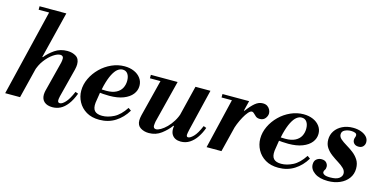

<svg xmlns="http://www.w3.org/2000/svg" viewBox="-73 -1151 3125 1559"><g transform="rotate(15 1490.0 -371.5)"><path d="M15 0 197 -754H327L140 0ZM414 11Q370 11 345.5 -10Q321 -31 321 -70Q321 -80 322.5 -87.5Q324 -95 325 -102L390 -357Q392 -365 393 -375Q394 -385 394 -392Q394 -404 387 -410.5Q380 -417 367 -417Q343 -417 309 -394Q275 -371 243.5 -329.5Q212 -288 196 -232L228 -362H235Q265 -400 310 -431Q355 -462 415 -462Q458 -462 488.5 -442.5Q519 -423 519 -377Q519 -359 513 -333L451 -91Q448 -78 447 -70Q446 -62 446 -57Q446 -36 464 -36Q483 -36 509.5 -64Q536 -92 564 -158L588 -149Q566 -91 538.5 -55.5Q511 -20 480 -4.5Q449 11 414 11ZM102 -725V-754H315V-725Z M808 11Q743 11 698 -16Q653 -43 629.5 -87Q606 -131 606 -180Q606 -233 630 -283.5Q654 -334 695 -374.5Q736 -415 788.5 -438.5Q841 -462 896 -462Q941 -462 976.5 -446.5Q1012 -431 1032.5 -403Q1053 -375 1053 -339Q1053 -300 1028 -268Q1003 -236 954.5 -217Q906 -198 836 -198Q812 -198 784 -200Q756 -202 734 -205Q712 -208 706 -209L711 -241Q728 -234 748.5 -232.5Q769 -231 803 -231Q853 -231 885 -247.5Q917 -264 931.5 -292Q946 -320 946 -353Q946 -389 931 -410.5Q916 -432 888 -432Q866 -432 845.5 -416Q825 -400 806 -363Q787 -326 771.5 -265.5Q756 -205 744 -116Q739 -68 758.5 -47Q778 -26 822 -26Q869 -26 919.5 -51.5Q970 -77 1014 -144L1038 -127Q1000 -63 941.5 -26Q883 11 808 11Z M1224 11Q1184 11 1154 -8Q1124 -27 1124 -69Q1124 -88 1130 -113L1215 -450H1344L1254 -94Q1253 -87 1251.5 -77Q1250 -67 1250 -59Q1250 -47 1256 -40.5Q1262 -34 1273 -34Q1289 -34 1312.5 -47.5Q1336 -61 1360.5 -85.5Q1385 -110 1406 -144Q1427 -178 1439 -219L1410 -98H1403Q1373 -57 1328 -23Q1283 11 1224 11ZM1119 -421V-450H1289V-421ZM1492 11Q1467 11 1448 2Q1429 -7 1417.5 -25.5Q1406 -44 1406 -73Q1406 -86 1409 -102Q1412 -118 1421 -153L1494 -450H1620L1536 -102Q1532 -85 1530 -73Q1528 -61 1528 -56Q1528 -38 1542 -38Q1559 -38 1586 -65Q1613 -92 1641 -159L1665 -150Q1650 -107 1625.5 -70Q1601 -33 1567.5 -11Q1534 11 1492 11Z M1708 0 1815 -450H1945L1833 0ZM1721 -421V-450H1933V-421ZM1877 -179 1921 -365H1929Q1964 -412 1994 -437Q2024 -462 2058 -462Q2082 -462 2097 -451.5Q2112 -441 2119.5 -425.5Q2127 -410 2127 -396Q2127 -374 2111 -353.5Q2095 -333 2065 -333Q2044 -333 2031 -343.5Q2018 -354 2009 -364Q2000 -374 1989 -374Q1976 -374 1959.5 -355Q1943 -336 1926.5 -306Q1910 -276 1896.5 -242.5Q1883 -209 1877 -179Z M2313 11Q2248 11 2203 -16Q2158 -43 2134.5 -87Q2111 -131 2111 -180Q2111 -233 2135 -283.5Q2159 -334 2200 -374.5Q2241 -415 2293.5 -438.5Q2346 -462 2401 -462Q2446 -462 2481.5 -446.5Q2517 -431 2537.5 -403Q2558 -375 2558 -339Q2558 -300 2533 -268Q2508 -236 2459.5 -217Q2411 -198 2341 -198Q2317 -198 2289 -200Q2261 -202 2239 -205Q2217 -208 2211 -209L2216 -241Q2233 -234 2253.5 -232.5Q2274 -231 2308 -231Q2358 -231 2390 -247.5Q2422 -264 2436.5 -292Q2451 -320 2451 -353Q2451 -389 2436 -410.5Q2421 -432 2393 -432Q2371 -432 2350.5 -416Q2330 -400 2311 -363Q2292 -326 2276.5 -265.5Q2261 -205 2249 -116Q2244 -68 2263.5 -47Q2283 -26 2327 -26Q2374 -26 2424.5 -51.5Q2475 -77 2519 -144L2543 -127Q2505 -63 2446.5 -26Q2388 11 2313 11Z M2729 11Q2658 11 2617 -18Q2576 -47 2576 -88Q2576 -118 2594 -132.5Q2612 -147 2636 -147Q2664 -147 2677.5 -131.5Q2691 -116 2691 -98Q2691 -80 2683.5 -70.5Q2676 -61 2676 -50Q2676 -39 2690.5 -30.5Q2705 -22 2740 -22Q2792 -22 2815 -39.5Q2838 -57 2838 -80Q2838 -104 2818.5 -123Q2799 -142 2770.5 -159.5Q2742 -177 2713 -198.5Q2684 -220 2665 -248Q2646 -276 2646 -316Q2646 -356 2667.5 -388.5Q2689 -421 2728 -440.5Q2767 -460 2817 -460Q2855 -460 2885 -449Q2915 -438 2932.5 -419Q2950 -400 2950 -374Q2950 -353 2936.5 -338Q2923 -323 2898 -323Q2874 -323 2861 -336Q2848 -349 2848 -367Q2848 -379 2852 -388Q2856 -397 2856 -406Q2856 -420 2841.5 -425.5Q2827 -431 2808 -431Q2780 -431 2756 -419.5Q2732 -408 2732 -383Q2732 -361 2751.5 -344Q2771 -327 2800.5 -309.5Q2830 -292 2858.5 -270.5Q2887 -249 2906.5 -219Q2926 -189 2926 -146Q2926 -99 2900 -63.5Q2874 -28 2829.5 -8.5Q2785 11 2729 11Z"/></g></svg>

Font: Libre Bodoni SemiBold
Style: Italic
Weight: 600
Italic angle: -13°
Version: Version 2.003